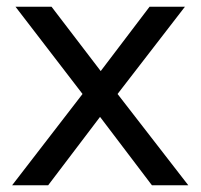

<svg xmlns="http://www.w3.org/2000/svg" viewBox="-20 -550 596 570"><path d="M16 0H123L277 -203L431 0H539L329 -271L529 -530H424L279 -339L133 -530H26L225 -271Z"/></svg>

Font: Chess Sans Medium
Style: Regular
Weight: 500
Designer: Wolf Bōese
Foundry: Wolf Bōese
Version: Version 7.223;Glyphs 3.3 (3306)